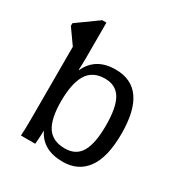

<svg xmlns="http://www.w3.org/2000/svg" viewBox="-171 -853 941 990"><g transform="rotate(30 300.0 -358.0)"><path d="M532.2 -266.6Q532.2 -127.9 482.7 -59.1Q433.1 9.8 340.8 9.8Q221.7 9.8 177.7 -80.1H176.8Q176.8 -56.6 175 -31.2Q173.3 -5.9 172.4 0H87.4Q90.3 -26.4 90.3 -108.9V-530.3L27.8 -618.2V-634.3L153.3 -724.6H178.2V-518.1Q178.2 -486.3 176.3 -441.4H178.2Q222.7 -539.1 341.3 -539.1Q532.2 -539.1 532.2 -266.6ZM441.4 -263.7Q441.4 -372.1 411.6 -421.6Q381.8 -471.2 317.4 -471.2Q244.6 -471.2 211.4 -417.5Q178.2 -363.8 178.2 -255.9Q178.2 -153.3 210.7 -104.2Q243.2 -55.2 316.4 -55.2Q382.3 -55.2 411.9 -106.2Q441.4 -157.2 441.4 -263.7Z"/></g></svg>

Font: Cousine
Style: Regular
Weight: 400
Monospace: yes
Designer: Steve Matteson
Foundry: Ascender Corporation
Version: Version 1.20